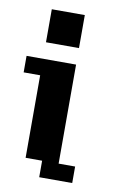

<svg xmlns="http://www.w3.org/2000/svg" viewBox="-75 -671 462 716"><g transform="rotate(10 156.0 -312.5)"><path d="M0 -437.5H187.5V-62.5H250V0H125V-62.5H62.5V-375H0ZM62.5 -625H187.5V-500H62.5Z"/></g></svg>

Font: NeoDunggeunmo Pro
Style: Regular
Weight: 400
Version: Version 1.020